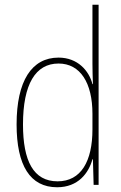

<svg xmlns="http://www.w3.org/2000/svg" viewBox="-20 -846 512 810"><path d="M221 -56C310 -56 354 -116 370 -174H372L375 -66H396V-826H370V-577C370 -549 371 -522 372 -491H370C356 -547 308 -603 227 -603C114 -603 50 -505 50 -321C50 -148 107 -56 221 -56ZM223 -81C121 -81 77 -167 77 -321C77 -491 130 -578 227 -578C319 -578 370 -496 370 -366V-300C370 -166 322 -81 223 -81Z"/></svg>

Font: Noto Sans Malayalam UI Condensed Thin
Style: Regular
Weight: 100
Width: 3
Designer: Jelle Bosma - Monotype Design Team
Foundry: Monotype Imaging Inc.
Version: Version 2.104